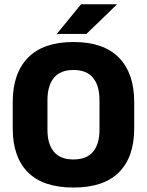

<svg xmlns="http://www.w3.org/2000/svg" viewBox="-20 -846 675 882"><path d="M317.5 15.5Q178 15.5 108.2 -54.5Q38.5 -124.5 38.5 -256V-377.5Q38.5 -509.5 108.8 -581.2Q179 -653 317.5 -653Q456 -653 526.2 -581.2Q596.5 -509.5 596.5 -377.5V-256Q596.5 -124.5 526.5 -54.5Q456.5 15.5 317.5 15.5ZM317.5 -113.5Q378 -113.5 407.5 -149Q437 -184.5 437 -248.5V-385.5Q437 -452.5 407.5 -488.5Q378 -524.5 317.5 -524.5Q257 -524.5 227.5 -488.5Q198 -452.5 198 -385.5V-248.5Q198 -184.5 227.5 -149Q257 -113.5 317.5 -113.5ZM242 -691.5 352.5 -826.5H516.5V-825L377 -690H242Z"/></svg>

Font: Anek Malayalam Medium
Style: Bold
Weight: 700
Version: Version 1.003